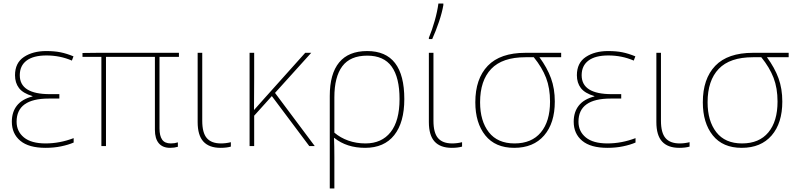

<svg xmlns="http://www.w3.org/2000/svg" viewBox="-20 -827 4509 1087"><path d="M316 -269H256Q74 -269 74 -138Q74 -83 115.5 -49Q157 -15 238 -15Q318 -15 397 -45V-20Q367 -7 326 1.5Q285 10 238 10Q143 10 95 -30Q47 -70 47 -138Q47 -193 76 -229.5Q105 -266 164 -281V-283Q110 -299 87.5 -328.5Q65 -358 65 -401Q65 -471 115.5 -504.5Q166 -538 242 -538Q288 -538 322.5 -531Q357 -524 396 -508L387 -484Q320 -513 243 -513Q169 -513 130.5 -484Q92 -455 92 -401Q92 -294 262 -294H316Z M987 -21V4Q967 10 943 10Q901 10 879 -16Q857 -42 857 -92V-505H580V0H554V-505H447V-527L533 -528H993V-505H883V-100Q883 -58 898 -36.5Q913 -15 947 -15Q969 -15 987 -21Z M1125 -143Q1125 -75 1151 -45Q1177 -15 1231 -15Q1259 -15 1287 -22V3Q1263 10 1229 10Q1164 10 1131.5 -25.5Q1099 -61 1099 -136V-528H1125Z M1762 0H1731L1519 -283L1419 -172V0H1393V-528H1419V-385Q1419 -268 1418 -204L1475 -268L1708 -528H1742L1537 -301Z M2047 10Q1943 10 1873 -46H1871Q1873 -2 1873 63V240H1847V-284Q1847 -409 1900 -473.5Q1953 -538 2059 -538Q2269 -538 2269 -266Q2269 -134 2212 -62Q2155 10 2047 10ZM1873 -276V-76Q1907 -47 1952 -31Q1997 -15 2049 -15Q2141 -15 2191.5 -79Q2242 -143 2242 -266Q2242 -388 2197.5 -450Q2153 -512 2059 -512Q1963 -512 1918 -452Q1873 -392 1873 -276Z M2434 -143Q2434 -75 2460 -45Q2486 -15 2540 -15Q2568 -15 2596 -22V3Q2572 10 2538 10Q2473 10 2440.5 -25.5Q2408 -61 2408 -136V-528H2434ZM2408 -613Q2426 -656 2441 -709Q2456 -762 2462 -807H2490V-798Q2483 -756 2465 -703Q2447 -650 2427 -606H2408Z M2891 10Q2784 10 2727.5 -60.5Q2671 -131 2671 -248Q2671 -381 2741.5 -454.5Q2812 -528 2955 -528H3157V-503H3034Q3078 -443 3099.5 -384Q3121 -325 3121 -252Q3121 -130 3060.5 -60Q3000 10 2891 10ZM2893 -15Q2990 -15 3042 -77.5Q3094 -140 3094 -252Q3094 -328 3071.5 -386.5Q3049 -445 3002 -503H2955Q2824 -503 2761 -437Q2698 -371 2698 -248Q2698 -142 2747.5 -78.5Q2797 -15 2893 -15Z M3497 -269H3437Q3255 -269 3255 -138Q3255 -83 3296.5 -49Q3338 -15 3419 -15Q3499 -15 3578 -45V-20Q3548 -7 3507 1.5Q3466 10 3419 10Q3324 10 3276 -30Q3228 -70 3228 -138Q3228 -193 3257 -229.5Q3286 -266 3345 -281V-283Q3291 -299 3268.5 -328.5Q3246 -358 3246 -401Q3246 -471 3296.5 -504.5Q3347 -538 3423 -538Q3469 -538 3503.5 -531Q3538 -524 3577 -508L3568 -484Q3501 -513 3424 -513Q3350 -513 3311.5 -484Q3273 -455 3273 -401Q3273 -294 3443 -294H3497Z M3722 -143Q3722 -75 3748 -45Q3774 -15 3828 -15Q3856 -15 3884 -22V3Q3860 10 3826 10Q3761 10 3728.5 -25.5Q3696 -61 3696 -136V-528H3722Z M4179 10Q4072 10 4015.5 -60.5Q3959 -131 3959 -248Q3959 -381 4029.5 -454.5Q4100 -528 4243 -528H4445V-503H4322Q4366 -443 4387.5 -384Q4409 -325 4409 -252Q4409 -130 4348.5 -60Q4288 10 4179 10ZM4181 -15Q4278 -15 4330 -77.5Q4382 -140 4382 -252Q4382 -328 4359.5 -386.5Q4337 -445 4290 -503H4243Q4112 -503 4049 -437Q3986 -371 3986 -248Q3986 -142 4035.5 -78.5Q4085 -15 4181 -15Z"/></svg>

Font: Noto Sans UI Thin
Style: Regular
Weight: 250
Designer: Monotype Design Team
Foundry: Monotype Imaging Inc.
Version: Version 1.001